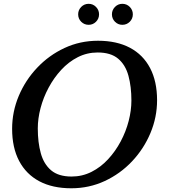

<svg xmlns="http://www.w3.org/2000/svg" viewBox="-20 -975 887 1006"><path d="M621 -845Q644 -845 660 -861Q676 -877 676 -900Q676 -922.5 660 -938.8Q644 -955 621 -955Q598.5 -955 582.5 -938.8Q566.5 -922.5 566.5 -900Q566.5 -877 582.5 -861Q598.5 -845 621 -845ZM444.5 -845Q467 -845 483 -861Q499 -877 499 -900Q499 -922.5 483 -938.8Q467 -955 444.5 -955Q421.5 -955 405.5 -938.8Q389.5 -922.5 389.5 -900Q389.5 -877 405.5 -861Q421.5 -845 444.5 -845ZM493.5 -761.5 492 -700Q560.5 -700 599 -667.5Q637.5 -635 653 -578Q668.5 -521 668.5 -448Q668.5 -396.5 654.2 -341.2Q640 -286 612.5 -234.2Q585 -182.5 546.5 -140.8Q508 -99 459.5 -74.5Q411 -50 355 -50L353.5 11.5Q447 11.5 528.8 -26.5Q610.5 -64.5 672 -129.8Q733.5 -195 768.2 -277.8Q803 -360.5 803 -450Q803 -548.5 766.5 -618.2Q730 -688 660.8 -724.8Q591.5 -761.5 493.5 -761.5ZM353.5 11.5 355 -50Q286.5 -50 248 -82.5Q209.5 -115 193.8 -172Q178 -229 178 -302Q178 -353.5 192.5 -408.8Q207 -464 234.8 -515.8Q262.5 -567.5 301 -609.2Q339.5 -651 387.8 -675.5Q436 -700 492 -700L493.5 -761.5Q399.5 -761.5 318 -723.5Q236.5 -685.5 174.8 -620.2Q113 -555 78.2 -472.2Q43.5 -389.5 43.5 -300Q43.5 -201.5 80.2 -131.8Q117 -62 186.2 -25.2Q255.5 11.5 353.5 11.5Z"/></svg>

Font: Besley Medium
Style: Italic
Weight: 500
Italic angle: -13°
Designer: Owen Earl
Foundry: indestructible type*
Version: Version 2.001